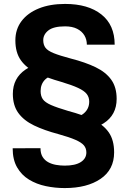

<svg xmlns="http://www.w3.org/2000/svg" viewBox="-20 -741 669 982"><path d="M331.6 -137.9Q381.3 -137.9 408.8 -161.2Q436.3 -184.5 436.3 -221.3Q436.3 -244.1 423.4 -260.5Q410.4 -277 379.3 -291.4Q348.2 -305.9 293 -322.4Q220.1 -342.9 167.5 -368.1Q114.9 -393.3 86.8 -432.6Q58.6 -472 58.6 -534.6Q58.6 -591.1 90 -632.9Q121.5 -674.7 178.6 -697.8Q235.6 -720.9 312.8 -720.9Q430.8 -720.9 498.6 -667.1Q566.5 -613.4 566.5 -512.5H424.2Q424.2 -538.7 411.7 -559.9Q399.1 -581.1 374.4 -593.6Q349.7 -606.2 312.8 -606.2Q254 -606.2 227.6 -585.5Q201.2 -564.8 201.2 -535.5Q201.2 -512.2 212.5 -496.9Q223.7 -481.6 254.2 -469.2Q284.8 -456.8 342 -441.6Q416.8 -422.5 469.2 -397.1Q521.7 -371.7 549.1 -333.2Q576.6 -294.6 576.6 -235.4Q576.6 -152.5 509.8 -110.1Q443.1 -67.6 331.6 -67.6ZM282.7 -356.8Q233.3 -356.8 210.5 -333.8Q187.7 -310.8 187.7 -275.3Q187.7 -250.2 198.9 -233.8Q210.2 -217.5 240.7 -204Q271.3 -190.5 328.6 -173.6Q403.8 -153.6 456.2 -128.5Q508.7 -103.4 536.2 -64.1Q563.7 -24.7 563.7 38.4Q563.7 126.6 494.5 173.7Q425.4 220.9 311 220.9Q261.5 220.9 214.1 210.9Q166.6 200.9 128.4 177.6Q90.2 154.4 67.5 115Q44.8 75.7 44.8 17.2L187.1 17.1Q187.1 44.1 197.9 61.5Q208.8 78.9 226.6 88.6Q244.3 98.3 266.5 102.2Q288.7 106.1 311 106.1Q364.9 106.1 393.3 87.9Q421.7 69.7 421.7 38.8Q421.7 17.6 409.1 2.5Q396.5 -12.5 365.4 -26Q334.4 -39.6 279 -55Q206.2 -74.3 153.9 -99.5Q101.6 -124.7 73.6 -163.4Q45.7 -202.1 45.7 -260.8Q45.7 -341.1 110.4 -385.1Q175 -429.1 282.7 -429.1Z"/></svg>

Font: Heebo
Style: Regular
Weight: 400
Designer: Oded Ezer
Foundry: Ezer Type House
Version: Version 3.100